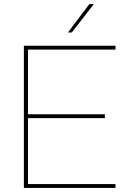

<svg xmlns="http://www.w3.org/2000/svg" viewBox="-20 -921 630 941"><path d="M97 -697H546V-678H117V-361H494V-342H117V-19H546V0H97ZM418 -901H440L332 -762H313Z"/></svg>

Font: Hanken Grotesk Thin
Style: Regular
Weight: 100
Designer: Alfredo Marco Pradil
Foundry: Hanken Design Co.
Version: Version 3.014